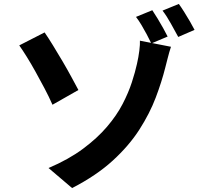

<svg xmlns="http://www.w3.org/2000/svg" viewBox="-20 -887 1040 977"><path d="M227 -32Q330 -76 402.5 -130Q475 -184 524.5 -242Q574 -300 604 -358Q634 -416 651 -468.5Q668 -521 677 -562Q685 -597 689 -629.5Q693 -662 692 -680L850 -649Q841 -622 833 -590Q825 -558 821 -543Q803 -471 772.5 -390.5Q742 -310 689.5 -228Q637 -146 554 -70Q471 6 347 70ZM207 -722Q225 -696 249 -657Q273 -618 298 -575.5Q323 -533 344 -494Q365 -455 379 -429L247 -354Q229 -395 206.5 -437.5Q184 -480 161 -521.5Q138 -563 116.5 -597.5Q95 -632 78 -656ZM755 -835Q767 -817 782 -792.5Q797 -768 810.5 -743.5Q824 -719 833 -701L750 -666Q740 -687 727 -711.5Q714 -736 700 -759.5Q686 -783 672 -801ZM890 -867Q903 -849 918 -825Q933 -801 947 -777Q961 -753 970 -735L887 -699Q870 -730 849 -768Q828 -806 807 -833Z"/></svg>

Font: Noto Sans JP Thin
Style: Bold
Weight: 700
Version: Version 2.004-H2;hotconv 1.0.118;makeotfexe 2.5.65603